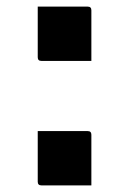

<svg xmlns="http://www.w3.org/2000/svg" viewBox="-20 -551 390 580"><path d="M256 -367H105Q94 -367 94 -378V-531H245Q256 -531 256 -520ZM256 9H105Q94 9 94 -2V-155H245Q256 -155 256 -144Z"/></svg>

Font: Recursive Sn Lnr St SmB
Style: Regular
Weight: 600
Version: Version 1.079;hotconv 1.0.112;makeotfexe 2.5.65598; ttfautoh